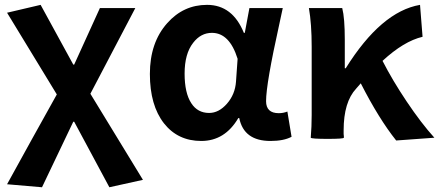

<svg xmlns="http://www.w3.org/2000/svg" viewBox="-20 -581 1852 810"><path d="M157.2 209 9.8 196.3 114.3 6.8 219.7 -182.6 9.8 -527.3 151.4 -560.5 289.1 -308.6H293L401.4 -546.9H550.8L361.3 -185.5L583 177.7L441.4 209L293 -67.4H289.1Z M829.1 13.7Q730.5 13.7 671.9 -60.5Q612.3 -136.7 612.3 -269Q612.3 -401.4 685.5 -483.4Q753.9 -560.5 853.5 -560.5Q960.9 -560.5 1008.8 -442.4H1012.7L1032.2 -546.9H1102.5H1172.9Q1168 -525.4 1158.2 -478.5Q1102.5 -227.5 1102.5 -154.3Q1102.5 -103.5 1156.2 -103.5Q1174.8 -103.5 1192.4 -110.4L1210 -3.9Q1176.8 13.7 1121.1 13.7Q1008.8 13.7 989.3 -83H985.4Q928.7 13.7 829.1 13.7ZM862.3 -104.5Q903.3 -104.5 937.5 -143.6Q971.7 -182.6 975.6 -236.3L982.4 -333Q948.2 -442.4 874 -442.4Q827.1 -442.4 794.9 -400.4Q758.8 -354.5 758.8 -270.5Q758.8 -188.5 787.1 -145.5Q813.5 -104.5 862.3 -104.5Z M1651.4 11.7Q1578.1 -80.1 1502 -229.5L1482.4 -207Q1429.7 -150.4 1429.7 -31.2V-15.6Q1429.7 -12.7 1430.7 -5.9Q1430.7 -2 1430.7 0Q1429.7 4.9 1362.3 4.9Q1293.9 4.9 1291 0Q1294.9 -46.9 1294.9 -95.7V-191.4V-383.8Q1294.9 -480.5 1283.2 -546.9H1423.8Q1434.6 -504.9 1434.6 -413.1V-293H1438.5Q1587.9 -532.2 1752 -560.5L1762.7 -425.8Q1683.6 -407.2 1593.8 -324.2Q1635.7 -242.2 1695.3 -153.3Q1756.8 -61.5 1812.5 0Z"/></svg>

Font: Bpmf GenSeki Gothic B
Style: B
Weight: 700
Foundry: But Ko
Version: Version 1.320